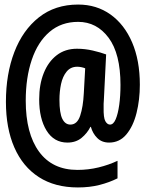

<svg xmlns="http://www.w3.org/2000/svg" viewBox="-20 -734 640 843"><path d="M322 89Q221 89 150.5 43.5Q80 -2 43 -86.5Q6 -171 6 -287Q6 -409 43 -505.5Q80 -602 151 -658Q222 -714 323 -714Q404 -714 465 -670.5Q526 -627 560 -548Q594 -469 594 -362Q594 -296 579.5 -238Q565 -180 535 -144Q505 -108 459 -108Q427 -108 407 -128Q387 -148 379 -177H377Q363 -149 338 -128.5Q313 -108 276 -108Q217 -108 184.5 -160.5Q152 -213 152 -298Q152 -363 172 -413Q192 -463 229 -491.5Q266 -520 318 -520Q353 -520 387.5 -512Q422 -504 446 -495L436 -295Q435 -287 435 -278.5Q435 -270 435 -262Q434 -217 442.5 -202Q451 -187 463 -187Q478 -187 488 -210.5Q498 -234 503.5 -273.5Q509 -313 509 -361Q509 -498 457 -568Q405 -638 323 -638Q249 -638 197.5 -594Q146 -550 119.5 -471.5Q93 -393 93 -292Q93 -148 151.5 -68Q210 12 320 12Q368 12 413 1Q458 -10 496 -28V49Q460 67 417 78Q374 89 322 89ZM289 -187Q319 -187 332 -226Q345 -265 348 -325L354 -434Q347 -437 337.5 -439Q328 -441 319 -441Q290 -441 272.5 -419.5Q255 -398 248 -365Q241 -332 241 -296Q241 -238 253.5 -212.5Q266 -187 289 -187Z"/></svg>

Font: Noto Sans Mono SemiBold
Style: Regular
Weight: 600
Designer: Monotype Design Team
Foundry: Monotype Imaging Inc.
Version: Version 2.014; ttfautohint (v1.8.4.7-5d5b)